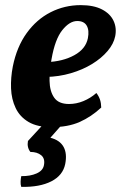

<svg xmlns="http://www.w3.org/2000/svg" viewBox="-20 -487 485 749"><path d="M181.6 9Q125.6 9 91.4 -11.2Q57.2 -31.4 41 -65.7Q24.7 -100 23.1 -142Q21.5 -184.1 30 -227.8Q45.5 -304.5 84.1 -357.9Q122.7 -411.4 177.3 -439.2Q232 -467 294.7 -467Q345.7 -467 377.9 -450.2Q410 -433.5 422.9 -405.9Q435.9 -378.3 429.4 -345.6Q423.4 -315.7 399.5 -287.7Q375.6 -259.6 339.1 -237.3Q302.5 -214.9 256.4 -201.4Q210.3 -187.8 159.5 -186.8L162.5 -244.7Q225.3 -247.1 269.8 -271.6Q314.4 -296 322.8 -337.8Q328.8 -368.8 318.3 -386.9Q307.8 -405 281.3 -405Q251.4 -405 222.9 -369.3Q194.5 -333.7 181.1 -256.7Q172.5 -212 173.3 -171.6Q174 -131.1 191.3 -106.2Q208.6 -81.3 249.2 -81.3Q277.9 -81.3 305.5 -92.7Q333.1 -104.1 356 -124.2Q365.5 -111.9 370 -98.6Q374.5 -85.4 374.9 -67.5Q336.1 -31.3 290.5 -11.1Q244.9 9 181.6 9ZM62.9 242Q59.8 232.9 60.4 221.3Q60.9 209.6 62.9 200.1Q97.8 200.6 122.7 189.6Q147.5 178.7 151.4 157.4Q156.4 131.5 140.7 118.6Q124.9 105.7 98.5 105.7Q84.5 88 89 63L161.8 -16H235.1L176.6 50.3Q213.6 59.9 228 86Q242.4 112 234.4 152.8Q225.4 197.3 180.2 220.4Q135 243.5 62.9 242Z"/></svg>

Font: Vollkorn
Style: Italic
Weight: 400
Italic angle: -11°
Designer: Friedrich Althausen
Foundry: Friedrich Althausen
Version: Version 5.001